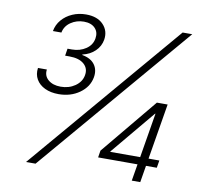

<svg xmlns="http://www.w3.org/2000/svg" viewBox="-81 -818 946 903"><g transform="rotate(10 392.0 -366.0)"><path d="M195.3 -340.8Q157.7 -340.8 129.9 -354Q102.1 -367.2 88.4 -390.9Q74.7 -414.6 79.1 -445.3H121.6Q117.2 -415 139.4 -396Q161.6 -377 199.2 -377Q238.3 -377 267.6 -397.2Q296.9 -417.5 302.7 -449.2Q309.1 -482.4 285.4 -503.4Q261.7 -524.4 215.3 -524.4H194.8L200.2 -558.6H221.2Q259.3 -558.6 287.8 -577.9Q316.4 -597.2 321.3 -629.4Q326.2 -659.2 307.9 -678.2Q289.6 -697.3 254.4 -697.3Q219.7 -697.3 192.1 -678.5Q164.6 -659.7 158.7 -628.4H118.2Q123.5 -659.2 143.6 -682.6Q163.6 -706.1 193.6 -719.2Q223.6 -732.4 258.8 -732.4Q313 -732.4 341.3 -702.6Q369.6 -672.9 362.8 -630.4Q357.4 -598.1 333.5 -575Q309.6 -551.8 273.9 -543.9L273.4 -541.5Q314.9 -534.2 333.5 -508.8Q352.1 -483.4 345.7 -447.3Q337.4 -400.9 295.2 -370.8Q252.9 -340.8 195.3 -340.8ZM100.6 0 720.2 -727.5H766.1L146 0ZM430.7 -80.1 436 -113.3 658.2 -381.8H686L677.7 -329.1H658.7L482.9 -118.2L482.4 -115.7H716.8L710.9 -80.1ZM605.5 0 620.6 -90.3 623.5 -105.5 669.4 -381.8H709.5L646 0Z"/></g></svg>

Font: Inter 20pt ExtraLight
Style: Italic
Weight: 250
Italic angle: -9.3988°
Version: Version 4.001;git-66647c0bb